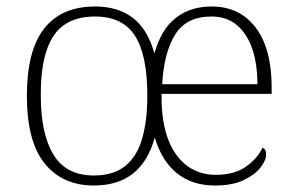

<svg xmlns="http://www.w3.org/2000/svg" viewBox="-20 -563 912 593"><path d="M270 10Q173 10 118 -58Q63 -126 63 -267Q63 -407 116.5 -475Q170 -543 274 -543Q344 -543 390 -508Q436 -473 457 -398Q477 -471 522 -507Q567 -543 634 -543Q720 -543 769.5 -478Q819 -413 819 -294V-273H479Q478 -211 489.5 -164.5Q501 -118 523.5 -86.5Q546 -55 577 -39Q608 -23 647 -23Q703 -23 738.5 -47.5Q774 -72 791 -107Q797 -104 799.5 -99Q802 -94 802 -86Q802 -68 784.5 -45.5Q767 -23 732 -6.5Q697 10 644 10Q574 10 527 -27.5Q480 -65 458 -138Q437 -63 390 -26.5Q343 10 270 10ZM270 -21Q331 -21 367.5 -51Q404 -81 419.5 -136.5Q435 -192 435 -268Q435 -394 396.5 -453Q358 -512 274 -512Q184 -512 144.5 -451Q105 -390 106 -267Q106 -150 145 -85.5Q184 -21 270 -21ZM775 -303Q775 -366 759 -412.5Q743 -459 711.5 -485.5Q680 -512 633 -512Q555 -512 520.5 -455.5Q486 -399 481 -303Z"/></svg>

Font: Noto Serif Bengali ExtraLight
Style: Regular
Weight: 250
Version: Version 2.003